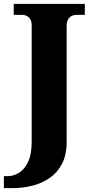

<svg xmlns="http://www.w3.org/2000/svg" viewBox="-44 -734 476 994"><path d="M-24 240V178H-3Q25 178 53.5 161Q82 144 101 105Q120 66 120 1V-602Q120 -622 113 -634Q106 -646 95 -651.5Q84 -657 74 -657H27V-714H395V-657H349Q338 -657 327 -651.5Q316 -646 308.5 -633.5Q301 -621 301 -601V0Q301 68 277 114Q253 160 213 187.5Q173 215 123 227.5Q73 240 20 240Z"/></svg>

Font: Noto Serif Hebrew ExtraBold
Style: Regular
Weight: 800
Version: Version 2.003